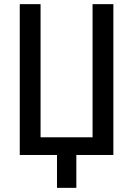

<svg xmlns="http://www.w3.org/2000/svg" viewBox="-20 -745 640 923"><path d="M75 0V-725H175V-85H425V-725H525V0H347V158H254V0Z"/></svg>

Font: JuliaMono SemiBold
Style: Regular
Weight: 600
Monospace: yes
Designer: cormullion
Foundry: corm
Version: Version 0.055; ttfautohint (v1.8.4)